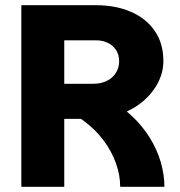

<svg xmlns="http://www.w3.org/2000/svg" viewBox="-20 -718 690 738"><path d="M181 -261V-396H338Q368 -396 390.5 -407Q413 -418 425.5 -438Q438 -458 438 -483Q438 -507 426.5 -525Q415 -543 395 -553Q375 -563 349 -563H181V-698H349Q425 -698 483.5 -672.5Q542 -647 575 -599Q608 -551 608 -483Q608 -442 588.5 -402.5Q569 -363 532.5 -331Q496 -299 444.5 -280Q393 -261 328 -261ZM62 0V-698H227V0ZM442 0Q442 -44 426 -89.5Q410 -135 379.5 -176.5Q349 -218 304 -252Q259 -286 200 -307L383 -344Q441 -315 484 -275Q527 -235 555.5 -189Q584 -143 598 -94.5Q612 -46 612 0Z"/></svg>

Font: Azeret Mono Thin
Style: Bold
Weight: 700
Version: Version 1.002